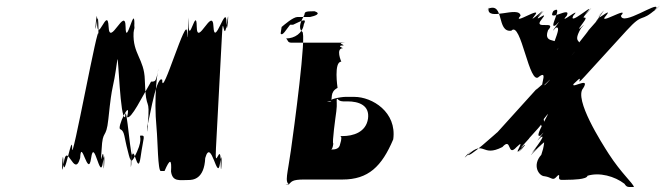

<svg xmlns="http://www.w3.org/2000/svg" viewBox="-20 -721 2662 769"><path d="M734 0C753 0 798 -3 802 -88C826 -173 850 9 861 -66C873 -151 865 16 864 -68C864 -165 839 -23 845 -128C849 -213 865 -495 869 -580C874 -680 876 -536 889 -630C901 -715 887 -548 887 -632C886 -710 839 -528 835 -614C832 -698 769 -530 768 -614C767 -700 735 -535 736 -626C740 -711 730 -540 734 -625C741 -704 727 -514 729 -590C730 -675 626 -316 630 -401C604 -429 568 -179 569 -219C570 -304 568 -134 572 -219C582 -350 564 -258 560 -401C558 -485 511 -505 515 -590L520 -625C524 -710 516 -541 518 -626C519 -705 484 -528 483 -614C482 -698 418 -530 415 -614C411 -700 369 -538 369 -632C370 -717 355 -545 367 -630C378 -706 373 -510 374 -580C378 -665 265 -43 269 -128C269 -194 236 8 234 -68C232 -152 223 19 235 -66C248 -162 277 -3 301 -88C305 -173 333 -3 345 -88C357 -173 381 7 392 -70C404 -155 394 14 395 -71C395 -165 379 -21 387 -122C391 -207 405 -159 414 -244C431 -407 430 -337 450 -482C454 -508 461 -241 481 -252C485 -337 507 -31 511 -116C517 -192 504 -1 505 -80C507 -165 500 8 507 -77C514 -169 531 -6 543 -91C555 -176 564 -178 544 -178C534 -178 554 -169 529 -114C506 -64 504 -67 492 -116C477 -171 480 -194 463 -203C443 -203 509 -337 489 -252C505 -241 550 -335 585 -394C605 -394 604 -396 615 -446C611 -438 595 -334 607 -208C612 -156 612 -36 624 -36H639C661 -87 668 -84 665 -34C671 8 699 0 734 0Z M1145 -118C1132 -24 1119 8 1139 18C1139 18 1107 16 1138 16C1148 7 1149 -2 1198 -2H1352C1455 -2 1509 -54 1555 -163C1570 -272 1471 -333 1399 -333H1363C1346 -333 1286 -322 1307 -313C1307 -313 1273 -316 1304 -316C1314 -325 1299 -352 1332 -369C1332 -369 1316 -474 1347 -474C1347 -474 1323 -528 1354 -528C1354 -528 1325 -539 1356 -539C1357 -544 1327 -548 1361 -550H1149C1131 -550 1135 -558 1126 -567C1160 -567 1192 -588 1197 -624C1210 -650 1190 -639 1154 -622H1142C1127 -604 1111 -574 1104 -587L1108 -613C1119 -622 1154 -653 1172 -653H1222C1241 -657 1269 -666 1240 -676C1200 -676 1201 -673 1199 -661C1187 -639 1172 -611 1190 -594C1210 -594 1156 -194 1145 -118ZM1327 -275C1331 -305 1327 -318 1329 -322C1329 -322 1326 -325 1332 -325C1335 -321 1341 -315 1354 -315H1371C1418 -315 1461 -299 1454 -246C1446 -191 1394 -176 1352 -176H1341C1349 -176 1349 -165 1342 -143C1339 -125 1323 -122 1307 -122C1312 -126 1314 -138 1315 -146C1309 -146 1324 -253 1327 -275Z M2418 -105C2391 -147 2277 -325 2316 -368C2349 -421 2250 -352 2283 -393C2319 -438 2241 -349 2283 -390C2328 -435 2274 -362 2322 -415C2361 -458 2450 -555 2489 -598C2561 -677 2541 -625 2610 -687C2652 -726 2570 -646 2609 -689C2616 -717 2473 -615 2467 -658C2506 -701 2368 -615 2407 -658C2441 -701 2349 -619 2388 -666C2427 -709 2343 -623 2384 -664C2424 -705 2340 -604 2375 -643C2414 -686 2297 -555 2336 -598C2353 -616 2249 -492 2277 -512C2316 -555 2244 -467 2280 -512C2333 -576 2263 -532 2307 -608C2346 -651 2274 -575 2309 -621C2354 -679 2287 -623 2337 -676C2376 -719 2296 -635 2335 -678C2364 -712 2255 -615 2276 -658C2315 -701 2211 -615 2250 -658C2271 -701 2166 -626 2197 -678C2236 -721 2156 -633 2195 -676C2243 -709 2170 -596 2207 -621C2246 -664 2167 -567 2206 -610C2241 -622 2162 -495 2206 -517C2245 -560 2170 -475 2209 -518C2244 -583 2150 -532 2175 -600C2214 -643 2112 -598 2149 -643C2187 -689 2104 -617 2146 -664C2185 -707 2105 -623 2144 -666C2180 -705 2086 -616 2121 -658C2158 -702 2026 -615 2065 -658C2060 -701 1926 -631 1937 -689C1976 -732 1896 -643 1935 -686C2002 -714 1967 -590 2028 -598C2067 -641 2100 -371 2139 -414C2184 -448 2125 -345 2170 -390C2212 -431 2134 -348 2170 -393C2204 -434 2102 -335 2133 -369L1972 -191C1979 -199 1847 -76 1854 -104C1893 -147 1812 -62 1854 -101C1922 -163 1908 -89 1992 -132C2031 -175 2010 -89 2049 -132C2093 -175 2026 -84 2067 -124C2106 -167 2032 -82 2071 -125C2110 -172 2037 -98 2081 -146C2120 -189 2079 -145 2118 -188C2178 -253 2121 -200 2172 -262C2209 -307 2127 -222 2169 -262C2196 -288 2110 -162 2145 -178C2184 -221 2105 -127 2144 -170C2181 -195 2087 -81 2116 -115C2155 -158 2079 -69 2118 -112C2168 -165 2198 -177 2191 -177C2166 -177 2190 -176 2176 -160C2180 -144 2207 -133 2217 -140C2219 -156 2220 -159 2204 -159C2179 -169 2173 -196 2173 -198C2171 -182 2172 -192 2162 -208C2156 -253 2157 -291 2128 -311C2104 -311 2102 -310 2126 -266C2159 -203 2171 -166 2148 -101C2110 -59 2138 -15 2162 -15C2188 -11 2193 2 2205 -9C2219 -24 2221 -23 2219 -9C2219 3 2233 -1 2255 -1C2271 -1 2331 -2 2333 -17C2381 -32 2442 -15 2481 15C2491 30 2494 28 2519 28C2515 12 2469 -26 2418 -105Z"/></svg>

Font: Hussar Przerywany
Style: Obl
Weight: 400
Foundry: Cannot Into Space Fonts
Version: Version 0.982